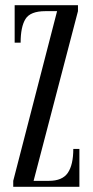

<svg xmlns="http://www.w3.org/2000/svg" viewBox="-20 -720 358 740"><path d="M31 0V-23L200 -677H155Q97 -677 78.2 -646.8Q59.5 -616.5 59.5 -555.5H36.5V-700H280.5V-677L109.5 -23H168.5Q220.5 -23 241.5 -54Q262.5 -85 262.5 -146H286V0Z"/></svg>

Font: Imbue 50pt
Style: Regular
Weight: 400
Designer: Tyler Finck
Foundry: Etcetera Type Company
Version: Version 1.102; ttfautohint (v1.8.3)